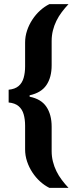

<svg xmlns="http://www.w3.org/2000/svg" viewBox="-20 -763 374 933"><path d="M220 150Q196 138 175 119Q154 100 137.5 75Q121 50 111.5 21.5Q102 -7 102 -37V-152Q102 -183 95 -207.5Q88 -232 70.5 -247Q53 -262 22 -265V-327Q53 -330 70.5 -345Q88 -360 95 -385Q102 -410 102 -440V-556Q102 -586 111.5 -614.5Q121 -643 137.5 -668Q154 -693 175 -712Q196 -731 220 -743H313Q296 -725 280.5 -704.5Q265 -684 254 -661.5Q243 -639 237 -614.5Q231 -590 231 -564V-446Q231 -387 205.5 -349.5Q180 -312 124 -300V-293Q180 -282 205.5 -244Q231 -206 231 -147V-28Q231 -3 237 21.5Q243 46 254 68.5Q265 91 280.5 111.5Q296 132 313 150Z"/></svg>

Font: Saira SemiCondensed
Style: Bold
Weight: 700
Width: 4
Designer: Hector Gatti with collaboration of the Omnibus-Type team
Foundry: Omnibus-Type
Version: Version 1.101